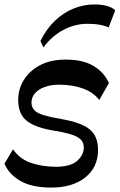

<svg xmlns="http://www.w3.org/2000/svg" viewBox="-20 -827 534 857"><path d="M208.7 10.2Q121.6 10.2 70.5 -19.7Q19.4 -49.7 -0.1 -96.6L38.3 -160.6Q67.3 -117.9 116.8 -100.5Q166.2 -83.1 228.2 -82.6Q294.6 -82.6 324.3 -108.9Q354 -135.3 354 -168.8Q354 -189.1 341.8 -202.7Q329.7 -216.2 300.8 -225.9Q271.9 -235.7 219.9 -244Q138.3 -257.2 99.8 -287.3Q61.2 -317.4 61.2 -381.7Q61.2 -428.4 85.7 -469Q110.2 -509.6 157.4 -535.3Q204.7 -561 273.4 -561Q350 -561 397.2 -532.8Q444.4 -504.7 466.2 -456.6L423.3 -380.8Q395.6 -415.9 349.2 -432.4Q302.9 -449 243.8 -449Q208.2 -449 179.8 -438.8Q151.4 -428.7 135.9 -410.5Q120.4 -392.3 120.4 -368.1Q121.4 -348.7 132.9 -335.6Q144.3 -322.6 173.1 -313.6Q201.9 -304.7 252.6 -295.8Q341.6 -280.6 379.6 -250.2Q417.6 -219.8 417.6 -158.3Q417.6 -80.6 360.9 -35.2Q304.2 10.2 208.7 10.2ZM173.6 -615.3 160.4 -644.1Q186.8 -697.6 224.9 -734.1Q263.1 -770.6 308.3 -788.8Q353.4 -807.1 401.4 -807.1Q434.3 -807.1 458.4 -800.2Q482.6 -793.2 494.2 -780.8L465 -704.4Q451.2 -711.6 426.6 -716.2Q402 -720.8 371 -720.8Q314.6 -720.8 263.1 -693.6Q211.7 -666.4 173.6 -615.3Z"/></svg>

Font: Savate ExtraLight
Style: Italic
Weight: 200
Italic angle: -11°
Designer: Max Esnée
Foundry: Plomb Type
Version: Version 2.000